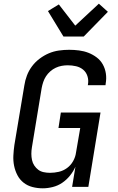

<svg xmlns="http://www.w3.org/2000/svg" viewBox="-20 -1013 640 1041"><path d="M212 8Q183 8 156 1Q129 -6 108 -22.5Q87 -39 74.5 -63Q62 -87 56.5 -114Q51 -141 52.5 -170Q54 -199 58 -227L112 -550Q116 -577 126 -603.5Q136 -630 153.5 -653.5Q171 -677 195 -695Q219 -713 245 -724Q271 -735 299 -739Q327 -743 355 -743Q382 -743 409 -739.5Q436 -736 460 -726.5Q484 -717 504.5 -701.5Q525 -686 537.5 -663.5Q550 -641 554 -614.5Q558 -588 553 -560L552 -551H456L457 -556Q461 -579 454 -600.5Q447 -622 430.5 -635.5Q414 -649 392 -654Q370 -659 348 -659Q331 -659 314.5 -656Q298 -653 282 -645.5Q266 -638 252.5 -626Q239 -614 229.5 -599.5Q220 -585 214.5 -568.5Q209 -552 206 -536L153 -214Q150 -196 150 -179Q150 -162 153.5 -145.5Q157 -129 166 -115.5Q175 -102 187.5 -92.5Q200 -83 217 -79.5Q234 -76 251 -76Q275 -76 299 -81.5Q323 -87 343.5 -102Q364 -117 376.5 -139.5Q389 -162 392 -185L415 -319H297L310 -403H525L459 0H371L389 -109Q378 -84 359.5 -61Q341 -38 317.5 -22Q294 -6 266 1Q238 8 212 8ZM324 -815 240 -953 299 -989 388 -874 516 -993 565 -949 434 -815Z"/></svg>

Font: Iosevka Md Ex Obl
Style: Regular
Weight: 500
Width: 7
Italic angle: -9°
Monospace: yes
Designer: Belleve Invis
Foundry: Belleve Invis
Version: Version 32.5.0; ttfautohint (v1.8.4)